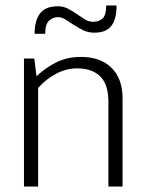

<svg xmlns="http://www.w3.org/2000/svg" viewBox="-20 -685 538 705"><path d="M120 0H68V-470H106L114 -405Q148 -437 187.5 -456.5Q227 -476 277 -476Q349 -476 389.5 -436Q430 -396 430 -324V0H378V-311Q378 -337 372.5 -359.5Q367 -382 353.5 -398.5Q340 -415 317.5 -424.5Q295 -434 262 -434Q224 -434 186.5 -414.5Q149 -395 120 -362ZM107 -561Q107 -609 127 -635.5Q147 -662 192 -662Q213 -662 230 -653Q247 -644 262 -633.5Q277 -623 291.5 -614Q306 -605 322 -605Q344 -605 357 -617.5Q370 -630 370 -665H408Q408 -614 388.5 -589.5Q369 -565 327 -565Q304 -565 285.5 -574Q267 -583 251 -593.5Q235 -604 221 -613Q207 -622 193 -622Q174 -622 160 -609Q146 -596 146 -561Z"/></svg>

Font: Mukta ExtraLight
Style: Regular
Weight: 275
Designer: Girish Dalvi and Yashodeep Gholap
Foundry: Ek Type
Version: Version 2.538;PS 1.002;hotconv 16.6.51;makeotf.lib2.5.65220;